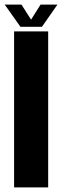

<svg xmlns="http://www.w3.org/2000/svg" viewBox="-34 -811 268 831"><path d="M27 0V-675H174.5V0ZM54.5 -695 -13.5 -791H59L100.5 -726L141.5 -791H214.5L147.5 -695Z"/></svg>

Font: Anybody Condensed Regular
Style: Bold
Weight: 700
Width: 3
Designer: Tyler Finck
Foundry: Etcetera Type Company
Version: Version 1.010; ttfautohint (v1.8.3) -l 8 -r 50 -G 200 -x 14 